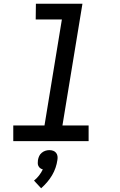

<svg xmlns="http://www.w3.org/2000/svg" viewBox="-20 -755 640 1027"><path d="M454 0H51V-84H218L311 -651H171L172 -735H421L314 -84H454ZM200 252 162 211Q177 199 189 183.5Q201 168 209 151Q201 149 195 144.5Q189 140 185.5 133Q182 126 182 117.5Q182 109 183 101Q185 90 189.5 80Q194 70 203 62.5Q212 55 222.5 51.5Q233 48 244 48Q255 48 264.5 51.5Q274 55 280 62.5Q286 70 287.5 80Q289 90 287 101Q284 122 277 142.5Q270 163 258.5 182.5Q247 202 232 219.5Q217 237 200 252Z"/></svg>

Font: Iosevka Md Ex Obl
Style: Regular
Weight: 500
Width: 7
Italic angle: -9°
Monospace: yes
Designer: Belleve Invis
Foundry: Belleve Invis
Version: Version 32.5.0; ttfautohint (v1.8.4)